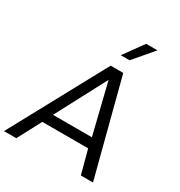

<svg xmlns="http://www.w3.org/2000/svg" viewBox="-254 -1155 1228 1309"><g transform="rotate(30 359.5 -500.0)"><path d="M471.2 -846.2H401.9L513.2 -1000H602.1ZM526.9 -185.1H166L67.9 0H-28.8L377.9 -750H477.1L671.9 0H576.2ZM511.2 -263.2 414.1 -659.2 205.1 -263.2Z"/></g></svg>

Font: Oakes Grotesk
Style: Italic
Weight: 400
Designer: Samuel Oakes
Foundry: Samuel Oakes
Version: Version 1.0 | wf-rip DC20170320